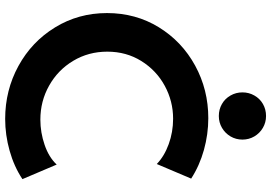

<svg xmlns="http://www.w3.org/2000/svg" viewBox="-164 -812 984 695"><g transform="rotate(90 327.5 -465.0)"><path d="M27.8 -360.8Q27.8 -464.8 79.3 -548.6Q130.9 -632.3 218 -679.9Q305.2 -727.5 408.2 -727.5Q466.3 -727.5 523.2 -711.7Q580.1 -695.8 627 -665.5L574.2 -541Q545.9 -568.4 502.2 -584.2Q458.5 -600.1 410.2 -600.1Q346.7 -600.1 291 -569.8Q235.4 -539.6 201.4 -485.1Q167.5 -430.7 167.5 -361.8Q167.5 -293.9 200.7 -238.5Q233.9 -183.1 290.3 -151.4Q346.7 -119.6 413.6 -119.6Q460 -119.6 504.9 -135Q549.8 -150.4 576.2 -178.7L628.9 -54.7Q583.5 -24.4 526.1 -8.3Q468.8 7.8 411.1 7.8Q307.1 7.8 219.2 -40.3Q131.3 -88.4 79.6 -172.9Q27.8 -257.3 27.8 -360.8ZM314.9 -851.1Q314.9 -874.5 326.2 -894.3Q337.4 -914.1 356.9 -925.3Q376.5 -936.5 400.4 -936.5Q423.8 -936.5 443.4 -925Q462.9 -913.6 474.4 -894Q485.8 -874.5 485.8 -851.1Q485.8 -827.6 474.4 -808.1Q462.9 -788.6 443.4 -777.1Q423.8 -765.6 400.4 -765.6Q376.5 -765.6 356.9 -776.9Q337.4 -788.1 326.2 -807.9Q314.9 -827.6 314.9 -851.1Z"/></g></svg>

Font: Reddit Sans
Style: Bold
Weight: 700
Designer: Stephen Hutchings
Foundry: Reddit
Version: Version 1.013